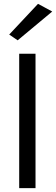

<svg xmlns="http://www.w3.org/2000/svg" viewBox="-20 -980 292 1000"><path d="M80 -700H165V0H80ZM252 -920 72 -770 28 -800 178 -960Z"/></svg>

Font: jost-mod-400
Style: Regular
Weight: 400
Version: Version 3.200; ttfautohint (v0.97) -l 8 -r 50 -G 200 -x 14 -